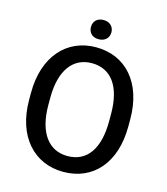

<svg xmlns="http://www.w3.org/2000/svg" viewBox="-128 -979 944 1088"><g transform="rotate(15 344.0 -435.5)"><path d="M635.3 -376.5C635.3 -590.3 518.1 -720.7 343.8 -720.7C172.9 -720.7 53.2 -590.3 53.2 -376.5V-334.5C53.2 -120.1 173.8 9.8 344.7 9.8C519.5 9.8 635.3 -120.1 635.3 -334.5ZM522.5 -334.5C522.5 -171.4 458 -83 344.7 -83C234.9 -83 166 -171.9 166 -334.5V-377.4C166 -539.1 234.4 -627.4 343.8 -627.4C456.5 -627.4 522.5 -539.6 522.5 -377.4ZM284.7 -824.7C284.7 -792.5 305.7 -768.1 344.2 -768.1C382.3 -768.1 404.8 -792.5 404.8 -824.7C404.8 -856 382.3 -880.9 344.2 -880.9C305.7 -880.9 284.7 -856 284.7 -824.7Z"/></g></svg>

Font: Bert Sans Medium
Style: Regular
Weight: 500
Designer: Christian Robertson (Google), Cristiano Sobral
Foundry: Google, Cristiano Sobral
Version: Version 3.101